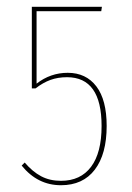

<svg xmlns="http://www.w3.org/2000/svg" viewBox="-20 -538 389 567"><path d="M279 -505H88V-291Q129 -323 180 -323Q234 -323 264.5 -283Q295 -243 295 -166Q295 -83 260 -37Q225 9 160 9Q91 9 44 -49L53 -58Q76 -31 101.5 -17.5Q127 -4 160 -4Q218 -4 249 -45.5Q280 -87 280 -166Q280 -310 178 -310Q151 -310 129 -302Q107 -294 85 -277H74V-518H281Z"/></svg>

Font: Fira Sans Compressed Hair
Style: Regular
Weight: 100
Width: 1
Designer: bBox Type GmbH & Carrois Corporate GbR & Edenspiekermann AG
Foundry: bBox Type GmbH & Carrois Corporate GbR & Edenspiekermann AG
Version: Version 4.301